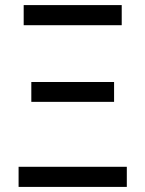

<svg xmlns="http://www.w3.org/2000/svg" viewBox="-20 -734 570 754"><path d="M73 -635H458V-714H73ZM103 -334H428V-412H103ZM53 0H478V-79H53Z"/></svg>

Font: Noto Sans Mono Condensed
Style: Regular
Weight: 400
Width: 3
Designer: Monotype Design Team
Foundry: Monotype Imaging Inc.
Version: Version 2.014